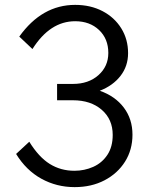

<svg xmlns="http://www.w3.org/2000/svg" viewBox="-20 -751 621 787"><path d="M46 -120 100 -170Q139 -107 184 -79Q229 -51 285 -51Q326 -51 362 -67Q398 -83 420 -116Q442 -149 442 -198Q442 -262 397 -301Q352 -340 279 -340H214V-407H279Q343 -407 383.5 -443Q424 -479 424 -534Q424 -592 386 -628Q348 -664 288 -664Q185 -664 113 -550L59 -601Q152 -731 288 -731Q351 -731 400 -705.5Q449 -680 477 -635Q505 -590 505 -533Q505 -480 474 -440Q443 -400 389 -379Q452 -357 487.5 -310Q523 -263 523 -199Q523 -137 492.5 -88.5Q462 -40 408.5 -12Q355 16 286 16Q212 16 149.5 -18.5Q87 -53 46 -120Z"/></svg>

Font: Wix Madefor Text
Style: Regular
Weight: 400
Designer: Dalton Maag Ltd
Foundry: Dalton Maag Ltd
Version: Version 3.100